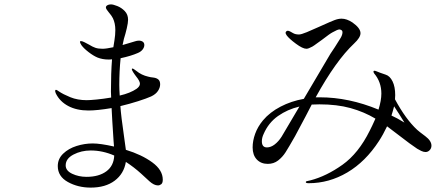

<svg xmlns="http://www.w3.org/2000/svg" viewBox="-20 -826 2040 874"><path d="M721 -8Q721 7 714 12.5Q707 18 699 18Q681 18 660 -1Q655 -6 622.5 -35.5Q590 -65 553 -89Q544 -35 502 -3.5Q460 28 393 28Q335 28 289 2.5Q243 -23 243 -70Q243 -103 267.5 -126.5Q292 -150 328.5 -161.5Q365 -173 402 -173Q437 -173 499 -159L497 -184Q490 -289 488 -334Q422 -323 383 -323Q329 -323 290.5 -343.5Q252 -364 234 -401Q231 -409 231 -412Q231 -417 235 -417Q238 -417 242 -414Q246 -411 248 -410Q267 -397 300 -383.5Q333 -370 375 -370Q389 -370 420 -373Q451 -376 486 -382Q485 -392 485 -409Q485 -495 490 -556Q485 -555 474 -555Q447 -555 424 -564Q405 -572 383 -589Q361 -606 351 -620Q344 -631 344 -635Q344 -639 348 -639Q354 -639 364 -634L385 -623Q401 -613 414 -608.5Q427 -604 447 -604Q463 -604 496 -611Q497 -618 501 -642.5Q505 -667 505 -689Q505 -720 494 -743Q488 -755 475 -770Q470 -776 466 -782Q462 -788 462 -792Q462 -798 468.5 -802Q475 -806 485 -806Q495 -806 514 -798.5Q533 -791 548 -775.5Q563 -760 563 -736Q563 -722 557 -696.5Q551 -671 544 -649L538 -621L595 -638Q604 -641 612 -641Q623 -641 630 -636Q637 -631 637 -621Q637 -611 629.5 -601Q622 -591 608 -585Q576 -571 529 -561Q523 -501 523 -439Q523 -419 525 -391Q573 -402 602 -422Q617 -433 617 -445Q617 -457 599 -479Q597 -482 593.5 -486.5Q590 -491 587 -496Q580 -507 580 -511Q580 -514 583 -514Q587 -514 601 -503Q624 -484 655 -477Q666 -474 678 -473Q694 -471 702 -463Q709 -456 709 -442Q709 -427 699 -412Q689 -397 668 -387Q648 -378 609 -365.5Q570 -353 528 -343Q531 -298 545 -202L553 -144Q625 -122 673 -87Q721 -52 721 -8ZM500 -118Q447 -141 393 -141Q350 -141 314.5 -122.5Q279 -104 279 -73Q279 -49 308.5 -35Q338 -21 374 -21Q430 -21 464 -46Q498 -71 500 -118Z M1944 -163Q1944 -151 1936 -142.5Q1928 -134 1917 -134Q1908 -134 1897.5 -139Q1887 -144 1879 -149Q1850 -168 1796 -210Q1760 -238 1742 -251Q1724 -213 1705 -184Q1644 -90 1561 -41Q1478 8 1385 8Q1372 8 1372 3Q1372 0 1375.5 -1Q1379 -2 1384 -3Q1389 -4 1393 -5Q1466 -24 1539 -76Q1612 -128 1663 -231Q1673 -250 1689 -286Q1637 -317 1575.5 -334Q1514 -351 1434 -351Q1411 -351 1399 -350L1371 -296Q1345 -247 1323 -206Q1294 -155 1280 -133Q1266 -111 1246 -95.5Q1226 -80 1199 -80Q1168 -80 1149 -100Q1130 -120 1130 -155Q1130 -185 1141.5 -217Q1153 -249 1177 -278Q1208 -315 1257 -340.5Q1306 -366 1363 -376L1484 -581L1504 -611Q1523 -640 1531 -654Q1539 -668 1539 -679Q1539 -686 1534 -689Q1529 -692 1525 -692Q1517 -692 1494 -679Q1482 -673 1446 -645Q1437 -639 1423 -628.5Q1409 -618 1402 -614Q1384 -604 1375 -604Q1358 -604 1327 -627Q1296 -650 1285 -665Q1280 -673 1280 -676Q1280 -680 1283 -683Q1286 -686 1290 -686Q1295 -686 1302 -682Q1304 -681 1314.5 -675Q1325 -669 1341 -669Q1351 -669 1376.5 -679.5Q1402 -690 1428 -702Q1476 -724 1482 -726Q1486 -728 1503 -734.5Q1520 -741 1535 -741Q1558 -741 1584 -724Q1621 -698 1621 -675Q1621 -655 1592 -628Q1509 -550 1417 -383H1436Q1568 -383 1703 -327Q1716 -369 1716 -400Q1716 -453 1683 -492Q1680 -497 1680 -500Q1680 -504 1684 -504Q1688 -504 1695 -501Q1706 -496 1736 -486Q1755 -480 1767 -455.5Q1779 -431 1779 -393Q1779 -381 1778 -374Q1827 -283 1879 -235Q1889 -226 1916 -206Q1944 -185 1944 -163ZM1762 -300Q1785 -290 1821 -268L1798 -305L1774 -342Q1769 -322 1762 -300ZM1343 -341Q1288 -328 1245 -297.5Q1202 -267 1180 -216Q1172 -199 1172 -183Q1172 -155 1195 -155Q1213 -155 1230.5 -168.5Q1248 -182 1262 -204Z"/></svg>

Font: Shippori Mincho
Style: Regular
Weight: 400
Designer: FONTDASU
Foundry: FONTDASU / Google Inc. / but / Adobe
Version: Version 3.110; ttfautohint (v1.8.3)